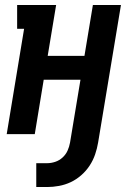

<svg xmlns="http://www.w3.org/2000/svg" viewBox="-20 -540 540 773"><path d="M126 213V117H170Q186 117 202.5 111.5Q219 106 232 94Q245 82 252 66.5Q259 51 262 34L304 -219H156L120 0H7L77 -424H49V-520H206L172 -315H320L354 -520H467L375 34Q371 58 363 81.5Q355 105 341 126.5Q327 148 307 165.5Q287 183 264.5 193.5Q242 204 217.5 208.5Q193 213 170 213Z"/></svg>

Font: Iosevka Curly Slab
Style: Bold Italic
Weight: 700
Italic angle: -9°
Monospace: yes
Designer: Belleve Invis
Foundry: Belleve Invis
Version: Version 22.1.2; ttfautohint (v1.8.4)